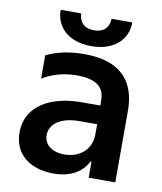

<svg xmlns="http://www.w3.org/2000/svg" viewBox="-83 -800 741 877"><g transform="rotate(10 287.5 -362.0)"><path d="M363.3 -733C362.9 -698.2 343 -667.3 293 -667.3C242.2 -667.3 223 -698.9 223 -733H127.5C127.1 -649.9 191.4 -593.8 293 -593.8C395.2 -593.8 459.5 -649.9 459.5 -733ZM223.7 9.2C307.2 9.2 357.2 -25.6 382.1 -74.9H386.4V0H509.9V-330.3C509.9 -509.2 391.3 -552.6 269.5 -552.6C209.5 -552.6 147 -542.6 93.8 -516V-407.7C133.5 -432.5 187.5 -451 253.2 -451C384.9 -451 381.4 -380.3 381.4 -345.9V-333.8H296.2C149.5 -333.8 39.4 -271.3 39.4 -149.5C39.4 -45.8 117.9 9.2 223.7 9.2ZM258.2 -85.2C201.7 -85.2 163.4 -113.6 163.4 -158.7C163.4 -205.6 206.7 -247.2 300.1 -247.2H382.1V-199.2C382.1 -130.3 329.5 -85.2 258.2 -85.2Z"/></g></svg>

Font: TID UI Semi Bold
Style: Regular
Weight: 600
Designer: The TID Project Authors
Foundry: Bakken & Bæck
Version: Version 1.001;hotconv 1.0.109;makeotfexe 2.5.65596